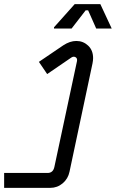

<svg xmlns="http://www.w3.org/2000/svg" viewBox="-20 -708 652 928"><path d="M241 -570V-576L341 -688H465L520 -570H445L406 -658H394L326 -570ZM0 200V128H210Q237 128 243 98L352 -412Q354 -423 349 -428.5Q344 -434 337 -434Q331 -434 325 -430L208 -350L168 -409L286 -489Q318 -510 349 -510Q382 -510 406 -487.5Q430 -465 430 -427Q430 -416 427 -401L316 122Q309 156 283 178Q257 200 223 200Z"/></svg>

Font: Space Mono
Style: Italic
Weight: 400
Italic angle: -12°
Monospace: yes
Designer: Colophon Foundry + Benjamin Critton
Foundry: Colophon Foundry & Benjamin Critton
Version: Version 1.003; ttfautohint (v1.8.4.7-5d5b)